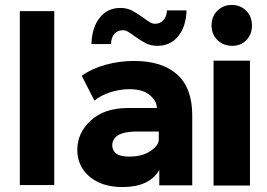

<svg xmlns="http://www.w3.org/2000/svg" viewBox="-20 -747 1078 775"><path d="M60 -702H199V0H60Z M523 -601Q507 -613 496.5 -619Q486 -625 476 -625Q455 -625 442 -610.5Q429 -596 428 -569H349Q351 -636 382.5 -675.5Q414 -715 466 -715Q492 -715 512.5 -704.5Q533 -694 559 -675Q575 -663 585.5 -657Q596 -651 606 -651Q626 -651 639.5 -665.5Q653 -680 654 -705H733Q731 -640 699.5 -601Q668 -562 616 -562Q589 -562 568.5 -572.5Q548 -583 523 -601ZM621 -184V-216H524Q433 -214 433 -158Q436 -131 459 -121.5Q482 -112 525 -116Q564 -120 592.5 -141Q621 -162 621 -184ZM756 -281V1H623V-61Q583 8 475 8Q418 8 377 -11.5Q336 -31 314 -65Q292 -99 292 -142Q292 -211 347 -261Q402 -311 496 -311H613Q614 -337 586 -362Q558 -387 502 -387Q463 -387 425 -374.5Q387 -362 361 -341L310 -441Q350 -470 406 -485.5Q462 -501 521 -501Q634 -501 695 -446.5Q756 -392 756 -281Z M842 -502H989V2H842ZM916 -727Q950 -727 973.5 -704Q997 -681 997 -644Q997 -608 974.5 -585Q952 -562 918 -562Q882 -562 858 -585Q834 -608 834 -644Q834 -681 857.5 -704Q881 -727 916 -727Z"/></svg>

Font: Montserrat GRBold
Style: Regular
Weight: 700
Designer: Julieta Ulanovsky
Foundry: Julieta Ulanovsky
Version: Version 1.00 May 29, 2023, initial release